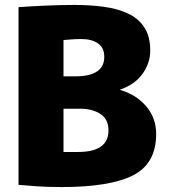

<svg xmlns="http://www.w3.org/2000/svg" viewBox="-20 -751 684 777"><path d="M230 6Q174 6 130.5 3Q87 0 55 -3V-722Q96 -725 158 -728Q220 -731 282 -731Q345 -731 400.5 -723.5Q456 -716 498.5 -696Q541 -676 564.5 -639.5Q588 -603 588 -546Q588 -496 557 -452.5Q526 -409 465 -388L466 -387Q530 -369 571 -321.5Q612 -274 612 -209Q612 -89 518.5 -41.5Q425 6 230 6ZM284 -442Q402 -442 402 -521Q402 -558 376.5 -575.5Q351 -593 310 -593Q285 -593 262.5 -591Q240 -589 237 -589V-442ZM296 -136Q419 -136 419 -223Q419 -269 386 -290Q353 -311 306 -311H237V-136Q250 -136 264 -136Q278 -136 296 -136Z"/></svg>

Font: Murecho ExtraBold
Style: Regular
Weight: 800
Designer: Neil Summerour
Foundry: Positype
Version: Version 1.010; ttfautohint (v1.8.3)